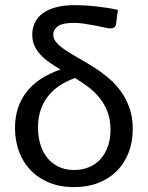

<svg xmlns="http://www.w3.org/2000/svg" viewBox="-20 -742 591 768"><path d="M276.5 -62Q308.5 -62 335.5 -73Q362.5 -84 381.5 -105Q400.5 -126 411.2 -155.8Q422 -185.5 422 -223Q422 -263.5 410 -294.8Q398 -326 378.2 -350.5Q358.5 -375 333 -394.2Q307.5 -413.5 280 -430Q250.5 -419.5 223.8 -403Q197 -386.5 176.5 -362.5Q156 -338.5 144 -306.2Q132 -274 132 -232Q132 -197.5 140.8 -166.8Q149.5 -136 167.5 -112.8Q185.5 -89.5 212.8 -75.8Q240 -62 276.5 -62ZM444.5 -648.5Q443 -636.5 437.2 -632.5Q431.5 -628.5 420 -628.5Q413.5 -628.5 398 -632Q382.5 -635.5 362 -639.5Q341.5 -643.5 318.8 -647Q296 -650.5 275 -650.5Q230 -650.5 211.5 -637Q193 -623.5 193 -604Q193 -586 206.8 -570.8Q220.5 -555.5 242.8 -540.8Q265 -526 293.5 -510Q322 -494 352 -475.2Q382 -456.5 410.5 -433Q439 -409.5 461.2 -379.8Q483.5 -350 497.2 -312.2Q511 -274.5 511 -226.5Q511 -174.5 494.5 -131.8Q478 -89 447.5 -58.2Q417 -27.5 373.5 -10.5Q330 6.5 276.5 6.5Q220 6.5 176 -11.8Q132 -30 101.8 -61.8Q71.5 -93.5 55.8 -136.5Q40 -179.5 40 -229.5Q40 -314.5 85.5 -373.5Q131 -432.5 222 -464Q199 -477.5 178.5 -491.8Q158 -506 142.5 -522.5Q127 -539 118 -558.8Q109 -578.5 109 -603.5Q109 -628.5 118.8 -650Q128.5 -671.5 149.2 -687.5Q170 -703.5 202.5 -712.5Q235 -721.5 280.5 -721.5Q297.5 -721.5 319.2 -720.2Q341 -719 363.8 -716.5Q386.5 -714 409.2 -710.5Q432 -707 451.5 -702.5Z"/></svg>

Font: Lato-Regular
Style: Regular
Weight: 400
Designer: Lukasz Dziedzic with Adam Twardoch and Botio Nikoltchev
Foundry: tyPoland Lukasz Dziedzic
Version: Version 2.015; 2015-08-06; http://www.latofonts.com/